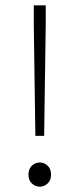

<svg xmlns="http://www.w3.org/2000/svg" viewBox="-20 -690 299 722"><path d="M113 -179 107 -599V-670H152V-599L146 -179ZM130 12Q113 12 100 0Q87 -12 87 -33Q87 -55 100 -67Q113 -79 130 -79Q146 -79 159 -67Q172 -55 172 -33Q172 -12 159 0Q146 12 130 12Z"/></svg>

Font: Mada Light
Style: Regular
Weight: 300
Designer: Khaled Hosny
Version: Version 1.5